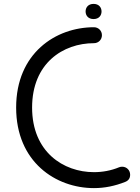

<svg xmlns="http://www.w3.org/2000/svg" viewBox="-20 -947 721 987"><path d="M624 -12C641 -19 649 -31 649 -49C649 -72 631 -90 608 -90C602 -90 597 -89 592 -87C551 -70 507 -62 463 -62C306 -62 145 -166 145 -394C145 -622 304 -725 463 -725C486 -725 504 -743 504 -766C504 -789 486 -807 463 -807C267 -807 63 -674 63 -394C63 -114 267 20 463 20C518 20 571 9 624 -12ZM420 -888C420 -868 433 -849 461 -849C489 -849 502 -868 502 -888C502 -908 489 -927 461 -927C433 -927 420 -908 420 -888Z"/></svg>

Font: Fabada
Style: Regular
Weight: 400
Designer: deFharo
Foundry: deFharo.com
Version: Version 4.000 2011 initial release